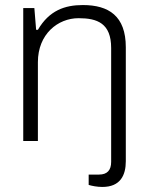

<svg xmlns="http://www.w3.org/2000/svg" viewBox="-20 -558 584 760"><path d="M385 182C457 182 478 135 478 80V-371C478 -495 410 -538 308 -538C237 -538 175 -517 130 -440H123L116 -526H72V0H130V-312C130 -423 209 -486 291 -486C365 -486 420 -466 420 -368V83C420 116 404 133 372 133H331V174C344 178 365 182 385 182Z"/></svg>

Font: Archivo ExtraLight
Style: Regular
Weight: 200
Designer: Hector Gatti
Foundry: Omnibus-Type
Version: Version 2.001